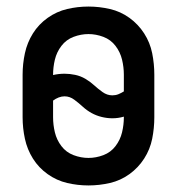

<svg xmlns="http://www.w3.org/2000/svg" viewBox="-20 -558 540 586"><path d="M250 8Q283 8 315.5 0.5Q348 -7 375 -26.5Q402 -46 420 -74Q438 -102 444.5 -134.5Q451 -167 451 -200V-330Q451 -363 444.5 -395.5Q438 -428 420 -456Q402 -484 375 -503.5Q348 -523 315.5 -530.5Q283 -538 250 -538Q217 -538 185 -530.5Q153 -523 125.5 -503.5Q98 -484 80.5 -456Q63 -428 56 -395.5Q49 -363 49 -330V-200Q49 -167 56 -134.5Q63 -102 80.5 -74Q98 -46 125.5 -26.5Q153 -7 185 0.5Q217 8 250 8ZM323 -267Q307 -267 293 -277Q279 -287 267 -298Q255 -309 240.5 -317.5Q226 -326 209.5 -329.5Q193 -333 177 -333Q159 -333 142 -329V-330Q142 -353 147.5 -376Q153 -399 167.5 -418Q182 -437 204.5 -445.5Q227 -454 250 -454Q273 -454 295.5 -445.5Q318 -437 332.5 -418Q347 -399 352.5 -376Q358 -353 358 -330V-279Q350 -274 341.5 -270.5Q333 -267 323 -267ZM250 -76Q227 -76 204.5 -84.5Q182 -93 167.5 -112Q153 -131 147.5 -154Q142 -177 142 -200V-251Q150 -257 159 -260.5Q168 -264 177 -264Q193 -264 207 -253.5Q221 -243 233 -232Q245 -221 259.5 -213Q274 -205 290.5 -201Q307 -197 323 -197Q341 -197 358 -202V-200Q358 -177 352.5 -154Q347 -131 332.5 -112Q318 -93 295.5 -84.5Q273 -76 250 -76Z"/></svg>

Font: Iosevka SS08 Medium
Style: Regular
Weight: 500
Monospace: yes
Designer: Belleve Invis
Foundry: Belleve Invis
Version: Version 3.4.3; ttfautohint (v1.8.3)